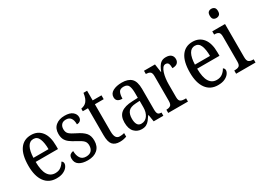

<svg xmlns="http://www.w3.org/2000/svg" viewBox="-32 -1432 2859 2116"><g transform="rotate(-30 1397.5 -373.5)"><path d="M248 10Q151 10 98.5 -62Q46 -134 46 -264Q46 -405 96.5 -475.5Q147 -546 239 -546Q324 -546 372.5 -484.5Q421 -423 421 -305V-263H137Q138 -152 170.5 -99.5Q203 -47 265 -47Q309 -47 338.5 -70Q368 -93 384 -124Q392 -120 398 -112Q404 -104 404 -90Q404 -70 387 -46.5Q370 -23 335.5 -6.5Q301 10 248 10ZM330 -314Q330 -395 309.5 -445Q289 -495 240 -495Q192 -495 166.5 -448Q141 -401 138 -314Z M646 10Q577 10 537 -16Q497 -42 497 -95Q497 -131 516 -145Q535 -159 555 -159Q555 -106 577.5 -70.5Q600 -35 649 -35Q695 -35 717.5 -59.5Q740 -84 740 -126Q740 -163 719 -185Q698 -207 642 -236Q595 -260 565.5 -282.5Q536 -305 522 -333.5Q508 -362 508 -405Q508 -472 551.5 -508.5Q595 -545 666 -545Q733 -545 766 -517.5Q799 -490 799 -452Q799 -426 783 -410Q767 -394 738 -394Q738 -501 658 -501Q619 -501 600 -479Q581 -457 581 -422Q581 -381 605 -359.5Q629 -338 685 -311Q752 -279 783.5 -243Q815 -207 815 -144Q815 -71 770 -30.5Q725 10 646 10Z M1053 10Q991 10 961.5 -24.5Q932 -59 932 -145V-487H866V-520Q888 -524 905.5 -532.5Q923 -541 937 -557Q950 -573 959 -595.5Q968 -618 974 -659H1020V-536H1132V-487H1020V-143Q1020 -90 1035.5 -66.5Q1051 -43 1081 -43Q1098 -43 1112 -45Q1126 -47 1140 -51V-5Q1127 0 1104 5Q1081 10 1053 10Z M1332 10Q1277 10 1239 -29Q1201 -68 1201 -150Q1201 -230 1249 -268Q1297 -306 1395 -309L1465 -312V-373Q1465 -429 1451.5 -463Q1438 -497 1389 -497Q1342 -497 1328 -466.5Q1314 -436 1314 -388Q1236 -388 1236 -450Q1236 -497 1280.5 -521.5Q1325 -546 1395 -546Q1474 -546 1514.5 -507Q1555 -468 1555 -372V-113Q1555 -71 1566.5 -56Q1578 -41 1607 -41H1610V0H1487L1473 -87H1467Q1449 -59 1431.5 -37Q1414 -15 1391 -2.5Q1368 10 1332 10ZM1358 -45Q1408 -45 1437 -86Q1466 -127 1466 -191V-273L1415 -270Q1346 -266 1319.5 -234.5Q1293 -203 1293 -144Q1293 -98 1308.5 -71.5Q1324 -45 1358 -45Z M1672 0V-41H1675Q1704 -41 1724 -53.5Q1744 -66 1744 -113V-427Q1744 -471 1724 -483Q1704 -495 1676 -495H1673V-536H1813L1828 -431H1831Q1843 -462 1858 -488.5Q1873 -515 1896 -530.5Q1919 -546 1955 -546Q1999 -546 2021 -526Q2043 -506 2043 -472Q2043 -441 2023 -422.5Q2003 -404 1959 -404Q1959 -445 1949.5 -463.5Q1940 -482 1915 -482Q1893 -482 1878 -462.5Q1863 -443 1853 -411Q1843 -379 1838.5 -342.5Q1834 -306 1834 -273V-108Q1834 -64 1853.5 -52.5Q1873 -41 1901 -41H1923V0Z M2303 10Q2206 10 2153.5 -62Q2101 -134 2101 -264Q2101 -405 2151.5 -475.5Q2202 -546 2294 -546Q2379 -546 2427.5 -484.5Q2476 -423 2476 -305V-263H2192Q2193 -152 2225.5 -99.5Q2258 -47 2320 -47Q2364 -47 2393.5 -70Q2423 -93 2439 -124Q2447 -120 2453 -112Q2459 -104 2459 -90Q2459 -70 2442 -46.5Q2425 -23 2390.5 -6.5Q2356 10 2303 10ZM2385 -314Q2385 -395 2364.5 -445Q2344 -495 2295 -495Q2247 -495 2221.5 -448Q2196 -401 2193 -314Z M2656 -640Q2633 -640 2618.5 -653Q2604 -666 2604 -698Q2604 -731 2618.5 -744Q2633 -757 2656 -757Q2678 -757 2693.5 -744Q2709 -731 2709 -698Q2709 -666 2693.5 -653Q2678 -640 2656 -640ZM2536 0V-41H2547Q2577 -41 2596 -53Q2615 -65 2615 -110V-425Q2615 -470 2597.5 -482.5Q2580 -495 2550 -495H2542V-536H2704V-115Q2704 -67 2723 -54Q2742 -41 2773 -41H2783V0Z"/></g></svg>

Font: Noto Serif Hebrew Condensed
Style: Regular
Weight: 400
Width: 3
Designer: Monotype Design Team
Foundry: Monotype Imaging Inc.
Version: Version 2.004; ttfautohint (v1.8.4.7-5d5b)